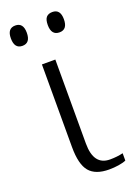

<svg xmlns="http://www.w3.org/2000/svg" viewBox="-145 -796 595 861"><g transform="rotate(-20 152.5 -365.5)"><path d="M98 -142V-536H162V-135Q162 -31 240 -31Q274 -31 302 -38V-3Q289 3 266.5 6.5Q244 10 221 10Q156 10 127 -24.5Q98 -59 98 -142ZM7 -693Q7 -741 45 -741Q83 -741 83 -693Q83 -644 45 -644Q7 -644 7 -693ZM183 -693Q183 -719 193 -730Q203 -741 222 -741Q260 -741 260 -693Q260 -644 222 -644Q183 -644 183 -693Z"/></g></svg>

Font: Noto Serif Light
Style: Regular
Weight: 300
Designer: Monotype Design Team
Foundry: Monotype Imaging Inc.
Version: Version 1.001